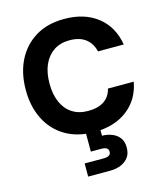

<svg xmlns="http://www.w3.org/2000/svg" viewBox="-139 -816 1018 1187"><g transform="rotate(-15 370.5 -222.0)"><path d="M384 12Q278 12 201 -33.5Q124 -79 83 -160.5Q42 -242 42 -348Q42 -456 83 -537.5Q124 -619 200.5 -665.5Q277 -712 384 -712Q513 -712 596.5 -647Q680 -582 700 -464H535Q523 -517 484.5 -546.5Q446 -576 382 -576Q323 -576 281 -548Q239 -520 216.5 -469.5Q194 -419 194 -348Q194 -279 216.5 -228.5Q239 -178 281 -151Q323 -124 382 -124Q446 -124 484.5 -150Q523 -176 535 -226H700Q680 -115 596.5 -51.5Q513 12 384 12ZM276 268V184H398Q420 184 432 177Q444 170 444 153Q444 137 432 130Q420 123 398 123H332V-4H424V46Q455 46 485 57Q515 68 534 92Q553 116 553 156Q553 195 534 219.5Q515 244 484.5 256Q454 268 419 268Z"/></g></svg>

Font: DM Sans 28pt Black
Style: Regular
Weight: 900
Version: Version 4.004;gftools[0.9.30]